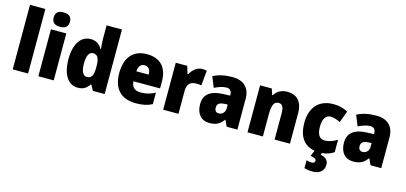

<svg xmlns="http://www.w3.org/2000/svg" viewBox="-80 -1360 4619 2184"><g transform="rotate(15 2229.5 -268.0)"><path d="M241 0V-760H60V0Z M453 -776C395 -776 357 -755 357 -691C357 -629 396 -607 453 -607C508 -607 549 -629 549 -691C549 -755 509 -776 453 -776ZM543 -553H362V0H543Z M827 10C895 10 932 -19 962 -64H970L1004 0H1143V-760H962V-603C962 -566 966 -518 970 -482H965C936 -532 895 -563 830 -563C717 -563 642 -461 642 -277C642 -93 716 10 827 10ZM896 -135C853 -135 825 -179 825 -276C825 -370 853 -415 895 -415C953 -415 972 -370 972 -282V-261C971 -174 951 -135 896 -135Z M1493 -563C1338 -563 1241 -467 1241 -273C1241 -81 1345 10 1510 10C1594 10 1650 -3 1702 -31V-166C1644 -136 1595 -123 1533 -123C1460 -123 1424 -161 1422 -225H1735V-310C1735 -476 1643 -563 1493 -563ZM1499 -434C1544 -434 1569 -400 1570 -343H1424C1428 -408 1458 -434 1499 -434Z M2142 -563C2082 -563 2029 -516 2003 -465H1994L1967 -553H1832V0H2012V-274C2012 -364 2067 -385 2121 -385C2150 -385 2167 -383 2180 -379L2196 -557C2181 -560 2160 -563 2142 -563Z M2499 -563C2408 -563 2333 -546 2273 -513L2323 -389C2375 -415 2424 -430 2464 -430C2503 -430 2526 -410 2526 -362V-352L2441 -349C2298 -343 2221 -287 2221 -169C2221 -59 2280 10 2375 10C2459 10 2500 -15 2543 -73H2546L2580 0H2706V-363C2706 -494 2628 -563 2499 -563ZM2488 -245 2526 -247V-202C2526 -155 2493 -123 2452 -123C2422 -123 2403 -141 2403 -179C2403 -220 2427 -242 2488 -245Z M3146 -563C3075 -563 3025 -534 2994 -482H2986L2963 -553H2825V0H3006V-246C3006 -362 3022 -415 3084 -415C3129 -415 3144 -377 3144 -304V0H3325V-360C3325 -497 3254 -563 3146 -563Z M3788 124C3788 65 3742 40 3695 31L3703 9C3759 5 3804 -12 3842 -39V-186C3796 -155 3745 -137 3694 -137C3639 -137 3604 -178 3604 -275C3604 -369 3639 -417 3692 -417C3731 -417 3766 -405 3808 -384L3859 -521C3810 -548 3754 -563 3688 -563C3524 -563 3421 -460 3421 -274C3421 -104 3493 -16 3616 5L3587 73C3634 80 3656 92 3656 115C3656 133 3642 143 3617 143C3598 143 3578 140 3556 133V226C3580 234 3615 240 3656 240C3738 240 3788 195 3788 124Z M4193 -563C4102 -563 4027 -546 3967 -513L4017 -389C4069 -415 4118 -430 4158 -430C4197 -430 4220 -410 4220 -362V-352L4135 -349C3992 -343 3915 -287 3915 -169C3915 -59 3974 10 4069 10C4153 10 4194 -15 4237 -73H4240L4274 0H4400V-363C4400 -494 4322 -563 4193 -563ZM4182 -245 4220 -247V-202C4220 -155 4187 -123 4146 -123C4116 -123 4097 -141 4097 -179C4097 -220 4121 -242 4182 -245Z"/></g></svg>

Font: Noto Sans Thai SemCond Blk
Style: Regular
Weight: 900
Width: 4
Designer: Monotype Design Team
Foundry: Monotype Imaging Inc.
Version: Version 2.002